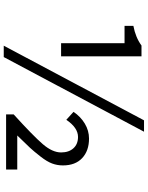

<svg xmlns="http://www.w3.org/2000/svg" viewBox="100 -887 800 1040"><g transform="rotate(90 500.0 -367.0)"><path d="M213.9 -297.9V-641.6H120.1V-689.5Q182.6 -701.2 226.6 -733.4H285.2V-297.9ZM227.5 12.7 631.8 -747.1H693.4L289.1 12.7ZM599.6 0V-41Q715.8 -146.5 760.7 -198.7Q805.7 -251 805.7 -297.9Q805.7 -339.8 783.2 -364.7Q760.7 -389.6 721.7 -389.6Q671.9 -389.6 628.9 -326.2L585.9 -365.2Q611.3 -403.3 649.4 -426.3Q687.5 -449.2 730.5 -449.2Q796.9 -449.2 836.4 -412.1Q876 -375 876 -307.6Q876 -277.3 865.7 -249.5Q855.5 -221.7 827.6 -186Q799.8 -150.4 780.8 -129.9Q761.7 -109.4 713.9 -60.5H898.4V0Z"/></g></svg>

Font: Gen Shin Gothic Monospace Regular
Style: Regular
Weight: 400
Designer: [Source Han Sans]
Ryoko NISHIZUKA  (kana & ideographs); Paul D. Hunt (Latin, Greek & Cyrillic); Wenlong ZHANG  (bopomofo
Version: Version 1.002.20150607